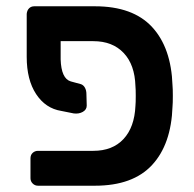

<svg xmlns="http://www.w3.org/2000/svg" viewBox="-20 -591 617 611"><path d="M173 -402V-460H277C317.7 -460 349.8 -447.5 373.5 -422.5C397.2 -397.5 409.7 -362.3 411 -317C411.7 -310.3 412 -300 412 -286C412 -271.3 411.7 -260.7 411 -254C409 -208.7 396.3 -173.5 373 -148.5C349.7 -123.5 317.7 -111 277 -111H101C94.3 -111 88.7 -108.8 84 -104.5C79.3 -100.2 77 -94.3 77 -87V-24C77 -17.3 79.3 -11.7 84 -7C88.7 -2.3 94.3 0 101 0H282C362.7 0 423.3 -22 464 -66C504.7 -110 526.3 -172 529 -252C529.7 -258.7 530 -270 530 -286C530 -301.3 529.7 -312.3 529 -319C526.3 -399 504.7 -461 464 -505C423.3 -549 362.7 -571 282 -571H89C82.3 -571 76.8 -568.8 72.5 -564.5C68.2 -560.2 65.7 -554.3 65 -547V-410C65 -361.3 75 -321.8 95 -291.5C115 -261.2 141.7 -243.3 175 -238L215 -230C225.7 -228.7 235.2 -230.3 243.5 -235C251.8 -239.7 256 -246.3 256 -255L255 -292C255 -299.3 253.5 -305.8 250.5 -311.5C247.5 -317.2 243.3 -321 238 -323L205 -332C185 -338 174.3 -361.3 173 -402Z"/></svg>

Font: Rubik
Style: Regular
Weight: 500
Designer: Hubert & Fischer
Foundry: Hubert & Fischer
Version: Version 1.100